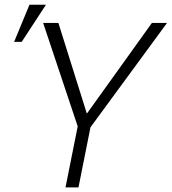

<svg xmlns="http://www.w3.org/2000/svg" viewBox="-20 -810 742 830"><path d="M355.5 -318.8 636.7 -710.9H702.1L371.1 -259.8L319.3 0H263.2L315.9 -263.7L166.5 -710.9H232.4ZM107.4 -789.6H178.7L73.7 -628.9H41Z"/></svg>

Font: Franko
Style: Light Italic
Weight: 300
Designer: Google
Version: Version 1.200310; 2013